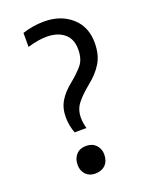

<svg xmlns="http://www.w3.org/2000/svg" viewBox="-133 -747 635 827"><g transform="rotate(-20 185.0 -333.5)"><path d="M74.1 -663Q122.2 -679 174.1 -679Q249.4 -679 298.8 -635.8Q348.1 -592.6 348.1 -518.5Q348.1 -464.2 325.9 -427.2Q303.7 -390.1 263 -358Q222.2 -324.7 201.9 -298.1Q181.5 -271.6 181.5 -234.6Q181.5 -212.3 188.9 -185.2H134.6Q121 -222.2 121 -259.3Q121 -301.2 140.1 -332.7Q159.3 -364.2 193.8 -391.4Q227.2 -418.5 249.4 -444.4Q271.6 -470.4 271.6 -516Q271.6 -564.2 241.4 -588.9Q211.1 -613.6 161.7 -613.6Q122.2 -613.6 74.1 -598.8ZM98.8 -48.1Q98.8 -77.8 115.4 -95.7Q132.1 -113.6 160.5 -113.6Q188.9 -113.6 205.6 -95.7Q222.2 -77.8 222.2 -53.1Q222.2 -22.2 204.9 -4.9Q187.7 12.3 158 12.3Q130.9 12.3 114.8 -4.9Q98.8 -22.2 98.8 -48.1Z"/></g></svg>

Font: Slabo 27px
Style: Regular
Weight: 400
Version: Version 1.02 Build 003a